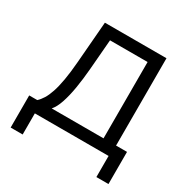

<svg xmlns="http://www.w3.org/2000/svg" viewBox="-193 -901 1206 1230"><g transform="rotate(30 409.5 -286.0)"><path d="M47.9 156.2V-81.5H107.4Q125.5 -97.7 141.4 -123.3Q157.2 -148.9 170.4 -188.2Q183.6 -227.5 193.6 -284.7Q203.6 -341.8 210 -420.9L234.9 -727.5H690.4V-81.5H771.5V156.2H682.1V0H136.7V156.2ZM214.4 -81.5H597.7V-646H319.8L301.3 -420.9Q294.9 -344.2 283.7 -277.3Q272.5 -210.4 255.6 -159.9Q238.8 -109.4 214.4 -81.5Z"/></g></svg>

Font: Inter Variable
Style: Regular
Weight: 400
Designer: Rasmus Andersson
Foundry: rsms
Version: Version 4.001;git-9221beed3